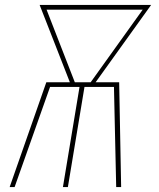

<svg xmlns="http://www.w3.org/2000/svg" viewBox="-20 -755 640 775"><path d="M19 0 167 -423H262L140 -735H590L366 -423H461L469 0H449L440 -404H321L254 0H234L301 -404H182L39 0ZM282 -423H346L556 -716H168Z"/></svg>

Font: Iosevka Thin Extended Oblique
Style: Regular
Weight: 100
Width: 7
Italic angle: -9°
Monospace: yes
Designer: Belleve Invis
Foundry: Belleve Invis
Version: Version 32.5.0; ttfautohint (v1.8.4)